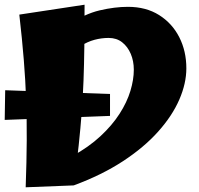

<svg xmlns="http://www.w3.org/2000/svg" viewBox="-35 -787 843 815"><path d="M-15 -278 -13 -404 432 -388V-295ZM114 -542Q187 -635 255.5 -681.5Q324 -728 388 -743Q452 -758 508 -758Q585 -758 640.5 -723Q696 -688 726 -629Q756 -570 756 -497Q756 -433 726 -364Q696 -295 636 -228Q576 -161 486.5 -102.5Q397 -44 278 0L273 -125Q342 -163 391.5 -209Q441 -255 472.5 -304Q504 -353 518.5 -401Q533 -449 533 -491Q533 -528 520 -558.5Q507 -589 483.5 -607.5Q460 -626 426 -626Q396 -626 366 -618Q336 -610 305.5 -590.5Q275 -571 243.5 -535.5Q212 -500 179 -446ZM74 8Q78 -102 78.5 -191Q79 -280 76 -363Q73 -446 66 -533Q59 -620 47 -725L324 -767Q324 -668 323 -590Q322 -512 319.5 -445Q317 -378 312 -311.5Q307 -245 299 -170Q291 -95 278 0Z"/></svg>

Font: Marhey
Style: Bold
Weight: 700
Designer: Nur Syamsi & Bustanul Arifin
Foundry: Namelatype
Version: Version 1.000